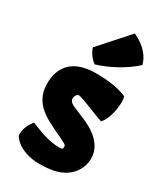

<svg xmlns="http://www.w3.org/2000/svg" viewBox="-217 -961 906 1058"><g transform="rotate(30 236.0 -432.0)"><path d="M41.5 -69.3C80.6 -4.9 167 10.3 215.3 10.3C267.6 10.3 306.2 5.4 340.8 -7.3C401.4 -29.8 451.2 -83 451.2 -159.7C451.2 -215.3 417.5 -259.3 370.6 -291.5C330.6 -318.8 280.3 -336.4 240.7 -353.5C221.7 -361.8 196.8 -371.1 196.8 -394C196.8 -410.2 205.1 -423.3 218.3 -426.8C264.6 -417.5 335 -382.3 395.5 -362.8C424.3 -391.1 441.4 -458 441.4 -509.8C441.4 -522.9 440.4 -535.2 438 -545.4C367.2 -578.6 270 -578.6 239.7 -578.6C88.9 -578.6 34.2 -497.6 34.2 -396C34.2 -244.6 171.9 -214.8 279.3 -156.2C288.1 -151.4 290.5 -145.5 290.5 -140.1C290.5 -134.3 288.6 -127.9 286.6 -125.5C283.2 -124 275.4 -123 267.1 -123C201.2 -123 138.7 -148.9 79.6 -172.4C47.4 -131.3 42 -105.5 41.5 -69.3ZM208.5 -617.2C287.1 -640.6 376.5 -688.5 438 -745.6C426.8 -790 392.6 -838.9 315.4 -875.5L152.8 -693.8C160.6 -665.5 185.5 -631.8 208.5 -617.2Z"/></g></svg>

Font: Kavoon
Style: Regular
Weight: 400
Designer: Viktoriya Grabowska
Foundry: Viktoriya Grabowska
Version: Version 1.002